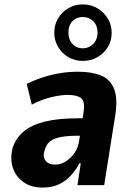

<svg xmlns="http://www.w3.org/2000/svg" viewBox="-20 -839 594 870"><path d="M173 11Q121 11 86 -14Q51 -39 38 -79.5Q25 -120 37 -168Q52 -214 87.5 -243.5Q123 -273 183.5 -288Q244 -303 333 -303H376L365 -224H335Q290 -224 258 -218.5Q226 -213 207.5 -199Q189 -185 182 -157Q173 -130 186 -111.5Q199 -93 232 -93Q253 -93 275.5 -106Q298 -119 316 -143.5Q334 -168 339 -204L359 -333Q366 -378 348 -393.5Q330 -409 287 -409Q258 -409 215.5 -399.5Q173 -390 124 -365L101 -459Q143 -479 182 -491Q221 -503 258.5 -508.5Q296 -514 334 -514Q393 -514 435 -498Q477 -482 495.5 -440Q514 -398 503 -321L452 0H331L346 -99H340Q323 -67 299.5 -42Q276 -17 245 -3Q214 11 173 11ZM355 -563Q319 -563 290 -580Q261 -597 243.5 -626Q226 -655 226 -691Q226 -727 243 -755.5Q260 -784 289 -801.5Q318 -819 355 -819Q392 -819 421.5 -801.5Q451 -784 468.5 -755Q486 -726 486 -690Q486 -654 468.5 -625.5Q451 -597 421.5 -580Q392 -563 355 -563ZM355 -620Q383 -620 402.5 -640Q422 -660 422 -691Q422 -724 402.5 -743Q383 -762 355 -762Q327 -762 308.5 -743Q290 -724 290 -692Q290 -660 308.5 -640Q327 -620 355 -620Z"/></svg>

Font: Nunito Sans 7pt Condensed ExtraBold
Style: Italic
Weight: 800
Width: 3
Italic angle: -9°
Designer: Vernon Adams
Foundry: Vernon Adams
Version: Version 3.101;gftools[0.9.27]